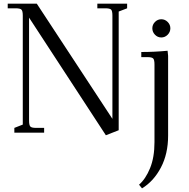

<svg xmlns="http://www.w3.org/2000/svg" viewBox="-20 -722 1028 1045"><path d="M736.8 283.2Q772.5 252.4 796.6 193.6Q820.8 134.8 820.8 51.8V-371.1Q820.8 -396.5 813.7 -403.8Q806.6 -411.1 782.2 -411.1H749V-439Q822.3 -439 892.1 -445.8L895 -418V16.1Q895 115.2 855.7 189.9Q816.4 264.6 752.9 303.2ZM823.5 -533Q809.1 -547.9 809.1 -567.9Q809.1 -587.9 823.5 -602.5Q837.9 -617.2 857.9 -617.2Q877.9 -617.2 892.6 -602.5Q907.2 -587.9 907.2 -567.9Q907.2 -547.9 892.6 -533Q877.9 -518.1 857.9 -518.1Q837.9 -518.1 823.5 -533ZM22 -676.8V-702.1H180.2L591.8 -75.2V-637.2Q591.8 -662.1 585 -669.4Q578.1 -676.8 553.2 -676.8H509.8V-702.1H671.9V-676.8L626 -659.2V-13.2L556.2 14.2L138.2 -626V-65.9Q138.2 -40.5 145.3 -33.2Q152.3 -25.9 176.8 -25.9H220.2V0H58.1V-25.9L104 -43.9V-637.2Q104 -662.1 96.9 -669.4Q89.8 -676.8 64.9 -676.8Z"/></svg>

Font: Dihjauti
Style: Regular
Weight: 400
Designer: T. Christopher White
Version: Version 3.0.0